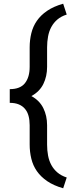

<svg xmlns="http://www.w3.org/2000/svg" viewBox="-20 -823 389 1027"><path d="M317.9 184.1Q266.6 169.4 232.2 145.8Q197.8 122.1 177 92Q156.2 62 147.5 25.6Q138.7 -10.7 138.7 -49.8V-153.3Q138.7 -180.7 132.8 -202.6Q127 -224.6 114 -240.2Q101.1 -255.9 80.8 -264.4Q60.5 -272.9 32.2 -272.9V-346.2Q88.4 -346.2 113.5 -378.2Q138.7 -410.2 138.7 -465.3V-569.3Q138.7 -608.9 147.5 -645Q156.2 -681.2 177 -711.4Q197.8 -741.7 232.2 -765.1Q266.6 -788.6 317.9 -803.2L336.9 -745.1Q307.1 -735.8 287.1 -718.8Q267.1 -701.7 254.6 -678.7Q242.2 -655.8 237.1 -627.9Q231.9 -600.1 231.9 -569.3V-465.3Q231.9 -414.6 211.9 -373.8Q191.9 -333 147.9 -309.1Q191.4 -285.6 211.7 -244.6Q231.9 -203.6 231.9 -153.3V-49.8Q231.9 -18.6 237.1 9Q242.2 36.6 254.6 59.6Q267.1 82.5 287.1 99.6Q307.1 116.7 336.9 126.5Z"/></svg>

Font: Roboto2
Style: Regular
Weight: 400
Designer: Google
Foundry: Google
Version: Version 2.000981-w3; 2014; ttfautohint (v1.1) -l 5 -r 24 -G 